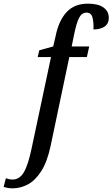

<svg xmlns="http://www.w3.org/2000/svg" viewBox="-142 -790 615 1050"><path d="M-74 240Q-86 240 -100 237.5Q-114 235 -122 232L-110 185Q-104 187 -93.5 189.5Q-83 192 -74 192Q-35 192 -11.5 152Q12 112 31 21L137 -478H64L73 -515L149 -536L162 -592Q179 -677 222 -723.5Q265 -770 339 -770Q395 -770 424 -749Q453 -728 453 -693Q453 -661 430.5 -645Q408 -629 369 -629Q371 -666 364 -693.5Q357 -721 332 -721Q305 -721 290.5 -692.5Q276 -664 263 -600L250 -536H346L333 -478H237L135 7Q116 96 83 147Q50 198 9.5 219Q-31 240 -74 240Z"/></svg>

Font: Noto Serif ExtraCondensed Medium
Style: Italic
Weight: 500
Width: 2
Italic angle: -12°
Designer: Monotype Design Team
Foundry: Monotype Imaging Inc.
Version: Version 2.013; ttfautohint (v1.8.4.7-5d5b)